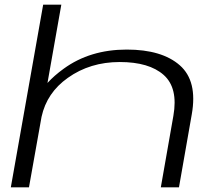

<svg xmlns="http://www.w3.org/2000/svg" viewBox="-20 -805 962 825"><path d="M26.5 0 165.5 -785H243.5L184 -448.5Q212.5 -480 254 -510Q367 -592 524.5 -592Q675.5 -592 752.5 -524.5Q829.5 -457 804 -313.5L749 0H671L725 -307.5Q746 -427 683.5 -482.8Q621 -538.5 494.5 -538.5Q367 -538.5 271.5 -470.5Q181 -406.5 158.5 -303L104.5 0Z"/></svg>

Font: Anybody UltraExpanded Light
Style: Italic
Weight: 300
Width: 9
Italic angle: -10°
Designer: Tyler Finck
Foundry: Etcetera Type Company
Version: Version 1.010; ttfautohint (v1.8.3) -l 8 -r 50 -G 200 -x 14 